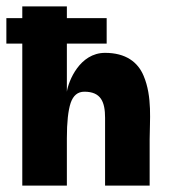

<svg xmlns="http://www.w3.org/2000/svg" viewBox="-25 -583 536 603"><path d="M185 0V-149C185 -199 189 -236 197 -260C205 -283 219 -295 240 -295C292 -295 305 -263 305 -213C305 -188 305 -160 305 -131V0H445V-146C445 -202 454 -279 426 -345C408 -388 370 -417 305 -417C225 -417 190 -328 185 -295V-446H310V-526H185V-563H45V-526H-5V-446H45V0Z"/></svg>

Font: OSH Darker Grotesque Black
Style: Regular
Weight: 900
Designer: Gabriel Lam
Foundry: TypeRant
Version: Version 1.000;Glyphs 3.1.1 (3148)